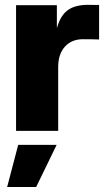

<svg xmlns="http://www.w3.org/2000/svg" viewBox="-20 -537 437 788"><path d="M45.9 0V-515.6H213.4V-424.3H214.4Q228.5 -474.1 258.5 -495.6Q288.6 -517.1 340.8 -517.1Q354 -517.1 365.2 -516.8Q376.5 -516.6 386.7 -516.6V-375Q377.9 -375.5 357.9 -375.7Q337.9 -376 319.8 -376Q274.4 -376 246.6 -345.7Q218.8 -315.4 218.8 -261.2V0ZM9.3 230.5 54.7 57.6H212.4L128.4 230.5Z"/></svg>

Font: Inter Display Extra Bold
Style: Regular
Weight: 800
Designer: Rasmus Andersson
Foundry: rsms
Version: Version 4.000;git-4fc901f